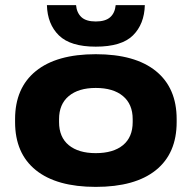

<svg xmlns="http://www.w3.org/2000/svg" viewBox="-20 -713 750 751"><path d="M354.5 18Q201.5 18 120.2 -47.5Q39 -113 39 -235.5V-247Q39 -369 120.2 -435Q201.5 -501 354.5 -501Q508.5 -501 589.8 -435Q671 -369 671 -247V-235.5Q671 -113 589.8 -47.5Q508.5 18 354.5 18ZM354.5 -114Q423 -114 461 -145.2Q499 -176.5 499 -235.5V-247Q499 -305.5 461 -337.2Q423 -369 354.5 -369Q287 -369 249 -337.2Q211 -305.5 211 -247V-235.5Q211 -176.5 249 -145.2Q287 -114 354.5 -114ZM354.5 -530.5Q255.5 -530.5 210.5 -574.5Q165.5 -618.5 163.5 -693H277.5Q280 -663.5 298.2 -646.2Q316.5 -629 354.5 -629Q392 -629 410.8 -645.5Q429.5 -662 432.5 -693H546.5Q544.5 -618.5 500 -574.5Q455.5 -530.5 354.5 -530.5Z"/></svg>

Font: Anek Latin Expanded
Style: Bold
Weight: 700
Width: 7
Designer: Yesha Goshar
Foundry: Ek Type
Version: Version 1.003